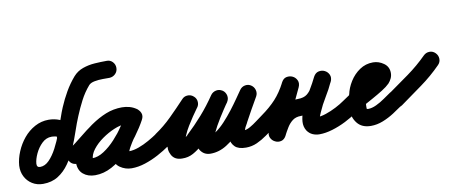

<svg xmlns="http://www.w3.org/2000/svg" viewBox="-96 -829 2657 1126"><g transform="rotate(-10 1232.0 -266.5)"><path d="M312 -197Q310 -176 294.5 -162Q279 -148 258 -150Q237 -151 223 -167Q209 -183 211 -204Q211 -205 200 -207Q189 -209 180 -209Q148 -209 123 -185Q98 -161 82.5 -128Q67 -95 65 -68Q64 -46 84 -46Q113 -46 138 -71.5Q163 -97 184 -137Q205 -177 221.5 -221.5Q238 -266 251.5 -305.5Q265 -345 275 -368Q294 -413 318.5 -455.5Q343 -498 375 -535Q399 -562 433 -574Q467 -586 504 -588.5Q541 -591 575 -591Q575 -591 575 -591Q575 -591 575 -591Q596 -592 610.5 -577Q625 -562 625 -541Q625 -520 610.5 -505.5Q596 -491 575 -490Q561 -490 535.5 -490Q510 -490 486 -485.5Q462 -481 451 -469Q419 -432 396.5 -388.5Q374 -345 356 -301Q340 -263 324 -215.5Q308 -168 288 -120.5Q268 -73 240 -33Q212 7 174 31Q136 55 84 55Q48 55 20 37.5Q-8 20 -23 -9.5Q-38 -39 -36 -75Q-33 -115 -15.5 -157Q2 -199 30.5 -233.5Q59 -268 97.5 -289Q136 -310 180 -310Q214 -310 245 -297.5Q276 -285 295 -260Q314 -235 312 -197Q312 -197 312 -197Q312 -197 312 -197Z M258 -48Q246 -65 249.5 -86Q253 -107 270 -118Q310 -146 349.5 -178.5Q389 -211 431.5 -240.5Q474 -270 519.5 -288.5Q565 -307 617 -307Q639 -307 661 -301Q683 -295 701 -282Q721 -268 722.5 -248.5Q724 -229 714 -214Q704 -198 685.5 -191.5Q667 -185 647 -197Q638 -202 632 -204Q626 -206 615 -206Q588 -206 551 -190.5Q514 -175 478.5 -150Q443 -125 419.5 -94.5Q396 -64 396 -34Q396 -30 395.5 -32Q395 -34 394 -36Q387 -46 385 -44.5Q383 -43 394 -43Q428 -43 464 -66.5Q500 -90 532.5 -125.5Q565 -161 590.5 -198Q616 -235 631 -262Q643 -284 663 -287.5Q683 -291 699 -282Q716 -273 723.5 -254.5Q731 -236 719 -214Q711 -198 693.5 -173Q676 -148 657 -120Q638 -92 625 -68.5Q612 -45 612 -32Q612 -33 612 -35Q611 -38 609 -40Q608 -43 605 -45Q602 -47 605 -46Q608 -46 612 -46Q640 -46 671.5 -57.5Q703 -69 733 -86Q763 -103 785 -118Q802 -130 822.5 -126.5Q843 -123 855 -106Q867 -89 863.5 -68.5Q860 -48 843 -36Q812 -14 773 7Q734 28 692.5 41.5Q651 55 612 55Q574 55 542.5 33Q511 11 511 -32Q511 -71 533 -111Q555 -151 583.5 -189.5Q612 -228 631 -262Q643 -284 663 -287.5Q683 -291 699 -282Q716 -273 723.5 -254.5Q731 -236 719 -214Q697 -173 662.5 -126Q628 -79 585.5 -37Q543 5 494 31.5Q445 58 394 58Q351 58 323 34.5Q295 11 295 -34Q295 -76 315.5 -115.5Q336 -155 370 -189.5Q404 -224 446.5 -250.5Q489 -277 532.5 -292Q576 -307 615 -307Q660 -307 697 -285Q718 -273 719.5 -253Q721 -233 710 -216Q700 -200 681 -193Q662 -186 643 -200Q637 -204 630 -205Q623 -206 617 -206Q577 -206 539 -188Q501 -170 464.5 -142.5Q428 -115 393.5 -86Q359 -57 328 -36Q311 -24 290 -27.5Q269 -31 258 -48Z M772 -48Q761 -65 764.5 -86Q768 -107 785 -119Q837 -154 883.5 -200Q930 -246 973 -292Q987 -308 1008 -308.5Q1029 -309 1044 -295Q1060 -281 1060.5 -260Q1061 -239 1047 -224Q1001 -173 950 -124Q899 -75 843 -35Q826 -24 805 -27.5Q784 -31 772 -48ZM970 -288Q982 -305 1003 -308Q1024 -311 1040 -298Q1057 -286 1060 -265Q1063 -244 1050 -228Q1017 -183 986 -132.5Q955 -82 941 -27Q941 -27 941 -27Q941 -27 941 -27Q940 -23 935.5 -33.5Q931 -44 923 -48Q920 -49 916.5 -50Q913 -51 913 -51Q928 -51 942.5 -61Q957 -71 967 -80Q967 -80 967 -80Q966 -80 966 -80Q1017 -128 1061 -178Q1105 -228 1145 -287Q1145 -287 1145 -287Q1145 -287 1145 -287Q1157 -304 1177.5 -307.5Q1198 -311 1216 -300Q1233 -288 1236.5 -267.5Q1240 -247 1229 -229Q1186 -167 1138 -112.5Q1090 -58 1036 -6Q1036 -6 1035 -6Q1035 -6 1035 -6Q1009 18 979 34.5Q949 51 913 50Q869 50 851 17.5Q833 -15 843 -53Q843 -53 843 -53Q843 -53 843 -53Q860 -117 895 -176.5Q930 -236 970 -288Q970 -288 970 -288Q970 -288 970 -288ZM1145 -286Q1157 -304 1177.5 -308Q1198 -312 1215 -300Q1233 -288 1237 -267.5Q1241 -247 1229 -230Q1201 -189 1174 -146Q1147 -103 1126 -58Q1122 -50 1118.5 -41Q1115 -32 1113 -22Q1113 -22 1113 -21.5Q1113 -21 1113 -21Q1111 -25 1112.5 -24.5Q1114 -24 1114 -24.5Q1114 -25 1109 -33Q1102 -44 1088 -49Q1086 -50 1082 -51Q1106 -50 1133 -68.5Q1160 -87 1187.5 -116.5Q1215 -146 1240 -178.5Q1265 -211 1285 -240Q1305 -269 1317 -286Q1329 -304 1349.5 -308Q1370 -312 1387 -300Q1404 -288 1408 -267.5Q1412 -247 1401 -230Q1375 -192 1341.5 -144.5Q1308 -97 1267 -52.5Q1226 -8 1179.5 21.5Q1133 51 1082 51Q1042 51 1021 17Q1008 -5 1013 -36.5Q1018 -68 1034.5 -104Q1051 -140 1072.5 -175.5Q1094 -211 1114 -240Q1134 -269 1145 -286Q1145 -286 1145 -286Q1145 -286 1145 -286ZM1384 -302Q1402 -291 1407.5 -271Q1413 -251 1403 -233Q1383 -198 1363 -163Q1343 -128 1324 -92Q1324 -92 1324 -92Q1324 -91 1324 -91Q1317 -80 1310 -66Q1303 -52 1302 -38Q1302 -36 1300.5 -39.5Q1299 -43 1298 -45Q1294 -49 1292 -49Q1313 -49 1335 -61.5Q1357 -74 1378 -90Q1399 -106 1416 -118Q1433 -130 1454 -126.5Q1475 -123 1486 -106Q1498 -89 1494.5 -68Q1491 -47 1474 -36Q1447 -17 1418.5 3.5Q1390 24 1359 38Q1328 52 1293 52Q1248 52 1227.5 32Q1207 12 1204.5 -18.5Q1202 -49 1211.5 -82.5Q1221 -116 1236 -142Q1236 -142 1236 -141Q1235 -140 1235 -140Q1255 -176 1275 -212Q1295 -248 1315 -283Q1326 -301 1346 -306.5Q1366 -312 1384 -302Z M1474 -36Q1457 -24 1436 -27.5Q1415 -31 1404 -48Q1392 -65 1395.5 -86Q1399 -107 1416 -118Q1468 -155 1503 -193Q1538 -231 1567 -287Q1578 -310 1597.5 -314Q1617 -318 1634 -310Q1651 -302 1659.5 -284Q1668 -266 1658 -243Q1627 -177 1596 -111Q1565 -45 1534 21Q1523 44 1503.5 48.5Q1484 53 1467 44Q1450 36 1441 18Q1432 0 1443 -22Q1464 -64 1490 -99Q1516 -134 1553 -155Q1590 -176 1641 -176Q1677 -176 1697 -192Q1717 -208 1730 -233.5Q1743 -259 1758 -288Q1770 -310 1789.5 -314Q1809 -318 1825 -310Q1842 -302 1850.5 -284Q1859 -266 1849 -244Q1829 -200 1804 -159.5Q1779 -119 1760 -75Q1756 -66 1752.5 -57Q1749 -48 1748 -38Q1747 -33 1747 -32Q1744 -36 1743.5 -39Q1743 -42 1739 -46Q1738 -47 1733.5 -49Q1729 -51 1731 -51Q1757 -51 1788 -61.5Q1819 -72 1849 -87.5Q1879 -103 1900 -118Q1917 -130 1937.5 -126.5Q1958 -123 1970 -106Q1982 -89 1978.5 -68.5Q1975 -48 1958 -36Q1929 -15 1889.5 5Q1850 25 1808.5 37.5Q1767 50 1731 50Q1709 50 1690 41.5Q1671 33 1658 14Q1643 -10 1645 -40Q1647 -70 1660 -103Q1673 -136 1691.5 -169Q1710 -202 1728 -232Q1746 -262 1757 -285Q1767 -308 1787 -311.5Q1807 -315 1824 -307Q1841 -298 1850 -280Q1859 -262 1848 -241Q1822 -193 1797.5 -155.5Q1773 -118 1737 -96.5Q1701 -75 1641 -75Q1611 -75 1591.5 -60Q1572 -45 1558.5 -23Q1545 -1 1533 22Q1522 45 1502.5 49.5Q1483 54 1466 45Q1449 37 1440.5 19Q1432 1 1442 -21Q1473 -88 1504 -154Q1535 -220 1566 -286Q1577 -308 1596.5 -312.5Q1616 -317 1633 -308Q1651 -300 1659.5 -282Q1668 -264 1657 -241Q1622 -174 1579 -126.5Q1536 -79 1474 -36Q1474 -36 1474 -36Q1474 -36 1474 -36Z M1958 -36Q1941 -24 1920.5 -27.5Q1900 -31 1888 -48Q1876 -65 1879.5 -85.5Q1883 -106 1900 -118Q1942 -148 1986 -172.5Q2030 -197 2075 -222Q2078 -224 2086 -229.5Q2094 -235 2100 -239Q2106 -243 2105 -240Q2104 -237 2104 -235Q2104 -233 2104 -232Q2104 -232 2104 -230Q2104 -228 2104 -224Q2106 -216 2112 -212Q2114 -210 2114 -210.5Q2114 -211 2112 -211Q2093 -211 2078 -196.5Q2063 -182 2053.5 -162.5Q2044 -143 2040 -128Q2040 -127 2040 -125Q2039 -123 2039 -123Q2035 -109 2032 -95Q2029 -81 2029 -66Q2029 -55 2029 -51Q2029 -47 2037 -47Q2060 -47 2086.5 -59.5Q2113 -72 2137 -89Q2161 -106 2179 -118Q2179 -118 2179 -118Q2179 -118 2179 -118Q2196 -130 2216.5 -126.5Q2237 -123 2249 -106Q2261 -89 2257.5 -68.5Q2254 -48 2237 -36Q2209 -16 2176.5 5Q2144 26 2108.5 40Q2073 54 2037 54Q1983 54 1955.5 19Q1928 -16 1928 -66Q1928 -89 1932 -110Q1936 -131 1943 -153Q1943 -153 1942 -151Q1942 -148 1942 -148Q1950 -188 1973.5 -225.5Q1997 -263 2032.5 -287Q2068 -311 2112 -311Q2146 -311 2175.5 -290Q2205 -269 2205 -232Q2205 -215 2198 -200Q2191 -185 2180 -173Q2163 -156 2135 -138.5Q2107 -121 2074.5 -103Q2042 -85 2011 -68Q1980 -51 1958 -36Q1958 -36 1958 -36Q1958 -36 1958 -36Z M2167 -46Q2155 -63 2158.5 -84Q2162 -105 2179 -117Q2239 -159 2300 -203Q2361 -247 2413 -299Q2413 -299 2413 -299Q2413 -299 2413 -299Q2428 -314 2448.5 -314.5Q2469 -315 2484 -300Q2499 -285 2499.5 -264.5Q2500 -244 2485 -229Q2430 -173 2365.5 -126.5Q2301 -80 2237 -34Q2220 -22 2199.5 -25.5Q2179 -29 2167 -46Z"/></g></svg>

Font: FRB American Cursive Ultra
Style: Bold Italic
Weight: 1000
Italic angle: -25°
Version: Version 2.0;Modular Font Editor K font №1